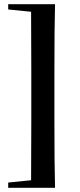

<svg xmlns="http://www.w3.org/2000/svg" viewBox="-20 -735 382 914"><path d="M239 -398V-158Q239 54 242 159H19V134L128 123Q129 38 129 -158V-398Q129 -593 128 -679L19 -690V-715H242Q239 -612 239 -398Z"/></svg>

Font: DeepMind Serif Display
Style: Regular
Weight: 800
Designer: Frank Grießhammer / Modifications: Colophon Foundry
Foundry: Colophon Foundry
Version: Version 5.002